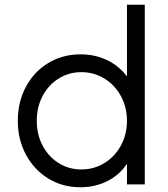

<svg xmlns="http://www.w3.org/2000/svg" viewBox="-20 -777 707 809"><path d="M55 -268Q55 -347 89 -411Q123 -475 183.5 -511.5Q244 -548 319 -548Q381 -548 431.5 -523.5Q482 -499 515 -455V-757H590V0H515V-87Q484 -40 432.5 -14Q381 12 319 12Q244 12 184 -24.5Q124 -61 89.5 -125Q55 -189 55 -268ZM323 -63Q376 -63 420 -90Q464 -117 489.5 -164Q515 -211 515 -268Q515 -325 489.5 -372Q464 -419 420 -446Q376 -473 323 -473Q270 -473 227 -446Q184 -419 159.5 -372.5Q135 -326 135 -268Q135 -210 159.5 -163.5Q184 -117 227 -90Q270 -63 323 -63Z"/></svg>

Font: Eudoxus Sans
Style: Regular
Weight: 400
Designer: Stijn de Vries
Foundry: tokotype
Version: Version 2.005